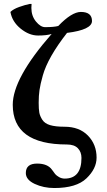

<svg xmlns="http://www.w3.org/2000/svg" viewBox="-20 -718 536 962"><path d="M170.9 -540Q126 -540 83.5 -574.5Q41 -608.9 32.2 -658.2Q46.4 -672.4 76.2 -683.1Q106 -693.8 128.9 -698.2H138.2Q137.2 -692.4 137.2 -678.2Q137.2 -638.2 160.2 -610.1Q183.1 -582 206.1 -582Q251 -582 272 -587.9Q338.9 -657.7 384.8 -658.2Q440.9 -658.2 440.9 -612.8Q440.9 -568.8 315.9 -553.2Q268.1 -492.2 237.5 -438.5Q207 -384.8 194.6 -340.3Q182.1 -295.9 178 -267.3Q173.8 -238.8 173.8 -203.1Q173.8 -170.9 177 -153.6Q180.2 -136.2 192.1 -117.7Q204.1 -99.1 231 -91.1Q257.8 -83 303.2 -83Q377.4 -83 420.7 -38.6Q463.9 5.9 463.9 71.8Q463.9 127 413.3 175.5Q362.8 224.1 252 224.1Q198.2 224.1 153.8 203.4Q109.4 182.6 109.4 148.9Q109.4 101.6 166 101.6Q218.8 101.6 240.7 132.8Q250 146.5 256.6 154.3Q263.2 162.1 276.1 169.4Q289.1 176.8 304.2 176.8Q388.2 176.8 388.2 73.2Q388.2 43.5 370.1 24.7Q352.1 5.9 314.9 5.9Q43.9 5.9 43.9 -192.9Q43.9 -325.7 238.8 -547.9Q213.9 -540 170.9 -540Z"/></svg>

Font: Linux Biolinum
Style: Bold
Weight: 700
Designer: Philipp H. Poll
Foundry: Philipp H. Poll
Version: Version 1.3.2 ; ttfautohint (v0.9)